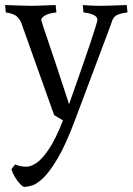

<svg xmlns="http://www.w3.org/2000/svg" viewBox="-21 -476 524 759"><path d="M228 0 193 -21 63 -386Q59 -397 47 -409.5Q35 -422 2 -427L-1 -456Q-1 -456 17 -455.5Q35 -455 59 -454Q83 -453 101 -453Q120 -453 143 -454Q166 -455 182.5 -455.5Q199 -456 199 -456L202 -427Q169 -423 155.5 -414Q142 -405 142 -397Q142 -393 171 -308.5Q200 -224 252 -64Q308 -222 336 -305.5Q364 -389 364 -398Q364 -420 309 -427L306 -456Q306 -456 328 -454.5Q350 -453 378 -453Q396 -453 420 -454Q444 -455 462 -455.5Q480 -456 480 -456L483 -427Q452 -423 439.5 -415.5Q427 -408 422.5 -394Q418 -380 408 -354L275 0Q239 96 207 150Q175 204 149.5 228Q124 252 105 257.5Q86 263 75 263Q70 263 59.5 252.5Q49 242 39 225.5Q29 209 24 193L39 174Q58 183 84 183Q100 183 122 169Q144 155 171 115.5Q198 76 228 0Z"/></svg>

Font: Average
Style: Regular
Weight: 400
Designer: Eduardo Tunni
Foundry: Eduardo Rodriguez Tunni
Version: Version 1.003; ttfautohint (v1.8.4.7-5d5b)